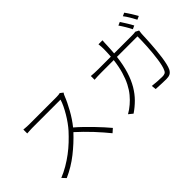

<svg xmlns="http://www.w3.org/2000/svg" viewBox="-32 -1424 2064 2064"><g transform="rotate(-45 1000.0 -391.5)"><path d="M780 -664Q776 -659 770 -648.5Q764 -638 762 -631Q749 -597 730 -558Q711 -519 688.5 -478.5Q666 -438 640 -399Q614 -360 587 -327Q628 -292 670 -251Q712 -210 751.5 -169.5Q791 -129 825.5 -90.5Q860 -52 886 -21L843 17Q817 -15 783.5 -54Q750 -93 712 -133.5Q674 -174 633.5 -214Q593 -254 554 -289Q471 -200 371 -121Q271 -42 154 10L114 -33Q174 -57 231 -90.5Q288 -124 340.5 -163.5Q393 -203 439.5 -247Q486 -291 527 -336Q553 -365 580 -402.5Q607 -440 631 -480.5Q655 -521 674 -560.5Q693 -600 703 -634H284Q272 -634 257 -633.5Q242 -633 228.5 -632Q215 -631 205 -630.5Q195 -630 193 -630V-689Q195 -689 205.5 -688Q216 -687 229.5 -686Q243 -685 257.5 -684.5Q272 -684 284 -684H689Q727 -684 747 -690Z M1730 -578Q1751 -578 1764 -579Q1777 -580 1787 -582L1826 -562Q1824 -548 1822.5 -537Q1821 -526 1820 -515Q1819 -493 1817.5 -455Q1816 -417 1813 -372Q1810 -327 1805.5 -277.5Q1801 -228 1794.5 -182Q1788 -136 1779 -98Q1770 -60 1759 -37Q1744 -8 1722 3.5Q1700 15 1664 15Q1629 15 1588.5 13Q1548 11 1507 9L1501 -44Q1543 -39 1582 -36.5Q1621 -34 1654 -34Q1674 -34 1689.5 -40.5Q1705 -47 1713 -66Q1724 -87 1732.5 -122Q1741 -157 1747 -199.5Q1753 -242 1757.5 -289Q1762 -336 1764.5 -380.5Q1767 -425 1768 -464Q1769 -503 1769 -530H1457Q1443 -416 1416 -330Q1389 -244 1350 -178Q1311 -112 1261 -62Q1211 -12 1152 28L1105 -10Q1125 -21 1148.5 -37.5Q1172 -54 1190 -70Q1228 -102 1263 -144Q1298 -186 1326.5 -241.5Q1355 -297 1376 -368Q1397 -439 1408 -530H1219Q1187 -530 1162 -529Q1137 -528 1113 -526V-583Q1136 -581 1162.5 -579.5Q1189 -578 1218 -578H1412Q1414 -604 1415.5 -631.5Q1417 -659 1417 -688Q1417 -705 1416 -726.5Q1415 -748 1412 -766H1473Q1471 -749 1470.5 -728Q1470 -707 1469 -689Q1468 -660 1466 -632Q1464 -604 1462 -578ZM1744 -774Q1753 -760 1764 -743Q1775 -726 1786.5 -707.5Q1798 -689 1808.5 -671Q1819 -653 1827 -637L1788 -619Q1781 -634 1771 -652Q1761 -670 1750 -688.5Q1739 -707 1727.5 -725Q1716 -743 1706 -757ZM1848 -811Q1858 -797 1870 -779.5Q1882 -762 1893.5 -743.5Q1905 -725 1915.5 -707Q1926 -689 1934 -675L1895 -657Q1878 -690 1855.5 -728Q1833 -766 1811 -794Z"/></g></svg>

Font: SpoqaHanSansJP-Light
Style: Regular
Weight: 300
Designer: [Source Han Sans]
Ryoko NISHIZUKA  (kana & ideographs); Paul D. Hunt (Latin, Greek & Cyrillic); Wenlong ZHANG  (bopomofo
Foundry: Spoqa (http://bi.spoqa.com)
Version: Version 1.002.20150607